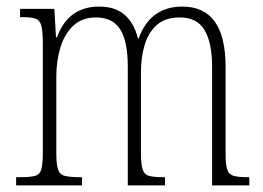

<svg xmlns="http://www.w3.org/2000/svg" viewBox="-20 -563 800 583"><path d="M29 0V-25H42Q72 -25 86.5 -29Q101 -33 105.5 -49Q110 -65 110 -100V-433Q110 -468 105.5 -485Q101 -502 87.5 -506.5Q74 -511 46 -511H41V-536H145L150 -450H153Q171 -498 203 -520.5Q235 -543 281 -543Q330 -543 358.5 -518Q387 -493 399 -446H401Q436 -543 534 -543Q665 -543 665 -360V-96Q665 -63 670 -48Q675 -33 689.5 -29Q704 -25 733 -25H737V0H624V-361Q624 -432 601.5 -471Q579 -510 526 -510Q482 -510 456.5 -487.5Q431 -465 419.5 -427.5Q408 -390 408 -345V-99Q408 -65 413 -49Q418 -33 432.5 -29Q447 -25 475 -25H481V0H368V-361Q368 -436 345.5 -473Q323 -510 271 -510Q229 -510 202.5 -485Q176 -460 163.5 -419Q151 -378 151 -331V-99Q151 -65 156 -49Q161 -33 176.5 -29Q192 -25 222 -25H229V0Z"/></svg>

Font: Noto Serif Tamil Condensed ExtraLight
Style: Italic
Weight: 200
Width: 3
Italic angle: -12°
Designer: Indian Type Foundry, Tom Grace, and the Monotype Design Team
Foundry: Monotype Imaging Inc.
Version: Version 2.003; ttfautohint (v1.8.4.7-5d5b)